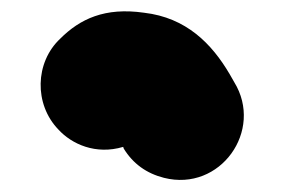

<svg xmlns="http://www.w3.org/2000/svg" viewBox="-20 -28 491 332"><path d="M84 39C40.5 79.8 38.6 152.2 81 196C103.9 221.1 145.5 240.2 193 226L194 229C210 255 233.2 271.8 263.5 279.5C361.1 304.2 436.4 197.5 385 114L377 100C346.3 47.8 302.3 2.5 229 -6C161.3 -15.7 118.3 4.7 84 39Z"/></svg>

Font: Smoothie
Style: Blk
Weight: 900
Foundry: Cannot Into Space Fonts
Version: Version 0.8